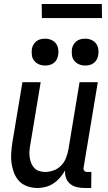

<svg xmlns="http://www.w3.org/2000/svg" viewBox="-20 -930 540 958"><path d="M167 8Q141 8 116.5 -0.5Q92 -9 75.5 -26.5Q59 -44 50 -67.5Q41 -91 37.5 -116Q34 -141 36 -167.5Q38 -194 42 -221L92 -520H183L131 -207Q128 -192 127 -176.5Q126 -161 128 -146Q130 -131 135.5 -117Q141 -103 150.5 -92.5Q160 -82 175 -77Q190 -72 205 -72Q226 -72 247 -79.5Q268 -87 284 -103Q300 -119 308.5 -140Q317 -161 321 -182L377 -520H468L397 -93Q396 -89 397 -85Q398 -81 400.5 -78Q403 -75 407 -73.5Q411 -72 416 -72H436L435 8H402Q382 8 363 3.5Q344 -1 330 -12.5Q316 -24 309.5 -42Q303 -60 305 -80Q294 -61 279.5 -44Q265 -27 247 -15Q229 -3 208 2.5Q187 8 167 8ZM405 -603Q389 -603 374.5 -609Q360 -615 350.5 -627Q341 -639 339 -654.5Q337 -670 339 -686Q341 -697 347 -707.5Q353 -718 362.5 -725Q372 -732 383 -734.5Q394 -737 405 -737Q421 -737 435.5 -731Q450 -725 459 -713Q468 -701 470.5 -685.5Q473 -670 470 -654Q468 -643 462.5 -632.5Q457 -622 447 -615Q437 -608 426.5 -605.5Q416 -603 405 -603ZM205 -603Q189 -603 174.5 -609Q160 -615 150.5 -627Q141 -639 139 -654.5Q137 -670 139 -686Q141 -697 147 -707.5Q153 -718 162.5 -725Q172 -732 183 -734.5Q194 -737 205 -737Q221 -737 235.5 -731Q250 -725 259 -713Q268 -701 270.5 -685.5Q273 -670 270 -654Q268 -643 262.5 -632.5Q257 -622 247 -615Q237 -608 226.5 -605.5Q216 -603 205 -603ZM189 -840 188 -910H488L489 -840Z"/></svg>

Font: Iosevka Term Curly Medium
Style: Italic
Weight: 500
Italic angle: -9°
Designer: Belleve Invis
Foundry: Belleve Invis
Version: Version 32.3.0